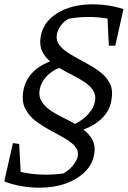

<svg xmlns="http://www.w3.org/2000/svg" viewBox="-59 -673 593 891"><path d="M124 198Q83 198 42 191Q1 184 -37 170L-36 168H-39L1 -9L30 -5L37 125Q133 146 235 132Q262 117 279.5 95Q297 73 302 52Q306 25 288 5Q270 -15 238.5 -33Q207 -51 171.5 -70Q136 -89 105.5 -112.5Q75 -136 58.5 -168Q42 -200 48 -244Q55 -295 87.5 -331.5Q120 -368 174 -388Q150 -408 137 -434.5Q124 -461 129 -497Q138 -568 204.5 -610.5Q271 -653 372 -653Q445 -653 513 -631H514L476 -461H446L440 -587Q349 -602 259 -586Q238 -574 223.5 -554.5Q209 -535 205 -514Q200 -484 218 -462Q236 -440 267 -421.5Q298 -403 334 -384Q370 -365 401 -342.5Q432 -320 449 -289.5Q466 -259 459 -216Q454 -166 419 -129Q384 -92 328 -72Q354 -52 369 -26Q384 0 379 37Q373 85 338.5 121Q304 157 249 177.5Q194 198 124 198ZM125 -257Q120 -226 133.5 -203.5Q147 -181 172 -163Q197 -145 228 -130Q259 -115 289 -98Q325 -115 351 -144Q377 -173 382 -204Q387 -232 373 -253.5Q359 -275 333.5 -292Q308 -309 277 -324.5Q246 -340 216 -358Q180 -344 155.5 -317Q131 -290 125 -257Z"/></svg>

Font: Piazzolla SC
Style: Italic
Weight: 400
Italic angle: -11.3°
Designer: Juan Pablo del Peral
Foundry: Huerta Tipografica
Version: Version 1.330